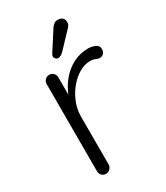

<svg xmlns="http://www.w3.org/2000/svg" viewBox="-177 -778 739 854"><g transform="rotate(-30 192.5 -350.5)"><path d="M109 0Q95 0 87 -9Q79 -18 79 -30V-478Q79 -490 87.5 -499Q96 -508 109 -508Q122 -508 130.5 -499Q139 -490 139 -478V-328L124 -325Q127 -360 141.5 -394.5Q156 -429 181 -458Q206 -487 240.5 -505Q275 -523 318 -523Q336 -523 353 -515.5Q370 -508 370 -491Q370 -476 362 -468Q354 -460 343 -460Q334 -460 323.5 -465Q313 -470 296 -470Q268 -470 240 -453.5Q212 -437 189 -409Q166 -381 152.5 -346.5Q139 -312 139 -277V-30Q139 -18 130 -9Q121 0 109 0ZM180 -552Q175 -552 169.5 -557.5Q164 -563 164 -570Q164 -576 169 -584L230 -679Q235 -687 243.5 -694Q252 -701 264 -701Q279 -701 288 -693Q297 -685 296 -670Q296 -663 293.5 -657.5Q291 -652 286 -647L211 -568Q205 -561 197 -556.5Q189 -552 180 -552Z"/></g></svg>

Font: Quicksand Light
Style: Regular
Weight: 400
Version: Version 3.004